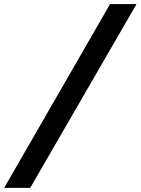

<svg xmlns="http://www.w3.org/2000/svg" viewBox="-110 -762 680 928"><path d="M36.1 146H-89.8L421.9 -742.2H549.8Z"/></svg>

Font: Lorenzo Sans
Style: Bold Italic
Weight: 700
Italic angle: -12°
Foundry: Intel Corporation
Version: Version 1.00; ttfautohint (v1.5)